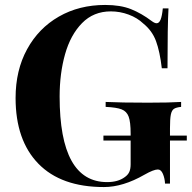

<svg xmlns="http://www.w3.org/2000/svg" viewBox="-20 -742 775 776"><path d="M735 -174H667V0H647Q646 -21 638.5 -39Q631 -57 618 -57Q601 -57 564 -36Q477 14 400 14Q227 14 135 -80.5Q43 -175 43 -346Q43 -458 89.5 -543Q136 -628 218 -675Q300 -722 405 -722Q467 -722 509.5 -705Q552 -688 593 -657Q605 -648 613 -648Q623 -648 629 -662.5Q635 -677 638 -708H661Q657 -640 657 -466H634Q626 -534 610.5 -576Q595 -618 559 -647Q535 -670 500 -683Q465 -696 428 -696Q358 -696 311.5 -648.5Q265 -601 243 -523Q221 -445 221 -352Q221 -6 413 -6Q457 -6 484 -26Q497 -35 502.5 -47Q508 -59 508 -78V-174H398V-194H508V-202Q508 -249 500 -270.5Q492 -292 471.5 -300Q451 -308 407 -310V-330Q469 -327 578 -327Q667 -327 712 -330V-310Q692 -308 683 -302Q674 -296 670.5 -279Q667 -262 667 -224V-194H735Z"/></svg>

Font: Playfair Display SC
Style: Bold
Weight: 700
Designer: Claus Eggers Sørensen
Foundry: Claus Eggers Sørensen
Version: Version 1.200; ttfautohint (v1.6)